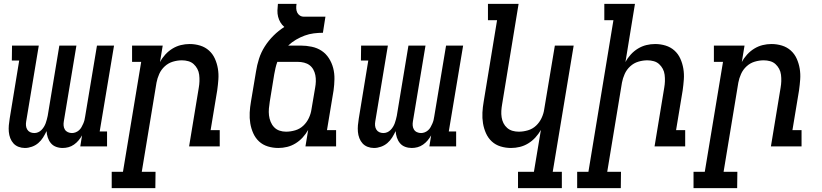

<svg xmlns="http://www.w3.org/2000/svg" viewBox="-20 -755 4240 990"><path d="M108 8Q91 8 75.5 2Q60 -4 49.5 -15.5Q39 -27 33 -42.5Q27 -58 25.5 -75Q24 -92 25.5 -109Q27 -126 30 -144L79 -443H41L42 -520H180L115 -129Q113 -118 114 -107Q115 -96 120.5 -87Q126 -78 135.5 -73.5Q145 -69 157 -69Q167 -69 176.5 -73Q186 -77 193.5 -84.5Q201 -92 206.5 -101Q212 -110 215.5 -119.5Q219 -129 221.5 -139Q224 -149 226 -158L286 -520H374L309 -129Q307 -118 308 -107Q309 -96 314.5 -87Q320 -78 330 -73.5Q340 -69 351 -69Q360 -69 369.5 -72.5Q379 -76 387 -83Q395 -90 400 -99Q405 -108 409 -117Q413 -126 415.5 -135.5Q418 -145 419 -154L480 -520H568L494 -77H532V0H394L403 -57Q395 -43 385 -31Q375 -19 361.5 -9.5Q348 0 333 4Q318 8 303 8Q285 8 269 2Q253 -4 242.5 -16.5Q232 -29 226.5 -45.5Q221 -62 220 -79Q212 -62 202 -46Q192 -30 177.5 -17.5Q163 -5 144.5 1.5Q126 8 109 8Z M781 215H556V131H614L708 -436H661V-520H819L805 -435Q816 -456 832.5 -474Q849 -492 869.5 -504.5Q890 -517 912.5 -522.5Q935 -528 958 -528Q986 -528 1012 -520Q1038 -512 1057.5 -494.5Q1077 -477 1088 -452.5Q1099 -428 1103.5 -401Q1108 -374 1106 -345.5Q1104 -317 1100 -289L1066 -84H1113V0H955L1005 -303Q1008 -320 1008.5 -336.5Q1009 -353 1007 -369.5Q1005 -386 997.5 -400Q990 -414 978.5 -424.5Q967 -435 951 -439.5Q935 -444 918 -444Q895 -444 871.5 -437Q848 -430 829.5 -413Q811 -396 801 -373.5Q791 -351 787 -329L711 131H782Z M1415 8Q1387 8 1361 0Q1335 -8 1316 -25.5Q1297 -43 1286 -67.5Q1275 -92 1270.5 -119Q1266 -146 1267.5 -174.5Q1269 -203 1274 -231L1300 -386Q1305 -419 1315.5 -452Q1326 -485 1345 -515Q1364 -545 1390 -571Q1416 -597 1446 -616Q1434 -626 1426 -639.5Q1418 -653 1414 -668.5Q1410 -684 1410.5 -701Q1411 -718 1413 -735H1509Q1507 -723 1507.5 -711.5Q1508 -700 1512.5 -690.5Q1517 -681 1526 -675Q1535 -669 1547 -669H1658L1645 -586Q1622 -586 1598 -583Q1574 -580 1551 -571.5Q1528 -563 1506.5 -550.5Q1485 -538 1466 -520H1530Q1559 -520 1587.5 -514Q1616 -508 1638.5 -493Q1661 -478 1676 -454.5Q1691 -431 1698 -404Q1705 -377 1704.5 -347.5Q1704 -318 1700 -289L1666 -84H1713V0H1555L1569 -85Q1557 -64 1540.5 -46Q1524 -28 1503.5 -15.5Q1483 -3 1460.5 2.5Q1438 8 1415 8ZM1455 -76Q1478 -76 1502 -83Q1526 -90 1544 -107Q1562 -124 1572.5 -146.5Q1583 -169 1586 -191L1605 -303Q1608 -319 1608.5 -335.5Q1609 -352 1606 -367.5Q1603 -383 1595.5 -396.5Q1588 -410 1576 -419Q1564 -428 1548 -432Q1532 -436 1516 -436H1410Q1404 -420 1400.5 -404Q1397 -388 1394 -372L1371 -231Q1368 -213 1366.5 -195Q1365 -177 1367 -160Q1369 -143 1375.5 -127Q1382 -111 1393.5 -99Q1405 -87 1421 -81.5Q1437 -76 1455 -76Z M1908 8Q1891 8 1875.5 2Q1860 -4 1849.5 -15.5Q1839 -27 1833 -42.5Q1827 -58 1825.5 -75Q1824 -92 1825.5 -109Q1827 -126 1830 -144L1879 -443H1841L1842 -520H1980L1915 -129Q1913 -118 1914 -107Q1915 -96 1920.5 -87Q1926 -78 1935.5 -73.5Q1945 -69 1957 -69Q1967 -69 1976.5 -73Q1986 -77 1993.5 -84.5Q2001 -92 2006.5 -101Q2012 -110 2015.5 -119.5Q2019 -129 2021.5 -139Q2024 -149 2026 -158L2086 -520H2174L2109 -129Q2107 -118 2108 -107Q2109 -96 2114.5 -87Q2120 -78 2130 -73.5Q2140 -69 2151 -69Q2160 -69 2169.5 -72.5Q2179 -76 2187 -83Q2195 -90 2200 -99Q2205 -108 2209 -117Q2213 -126 2215.5 -135.5Q2218 -145 2219 -154L2280 -520H2368L2294 -77H2332V0H2194L2203 -57Q2195 -43 2185 -31Q2175 -19 2161.5 -9.5Q2148 0 2133 4Q2118 8 2103 8Q2085 8 2069 2Q2053 -4 2042.5 -16.5Q2032 -29 2026.5 -45.5Q2021 -62 2020 -79Q2012 -62 2002 -46Q1992 -30 1977.5 -17.5Q1963 -5 1944.5 1.5Q1926 8 1909 8Z M2877 215H2651V131H2733L2769 -85Q2757 -64 2740.5 -46Q2724 -28 2703.5 -15.5Q2683 -3 2660.5 2.5Q2638 8 2615 8Q2587 8 2561 0Q2535 -8 2516 -25.5Q2497 -43 2486 -67.5Q2475 -92 2470.5 -119Q2466 -146 2467.5 -174.5Q2469 -203 2474 -231L2543 -651H2496V-735H2654L2569 -217Q2566 -200 2565 -183.5Q2564 -167 2566.5 -150.5Q2569 -134 2576 -120Q2583 -106 2595 -95.5Q2607 -85 2622.5 -80.5Q2638 -76 2655 -76Q2678 -76 2702 -83Q2726 -90 2744 -107Q2762 -124 2772.5 -146.5Q2783 -169 2786 -191L2841 -520H2938L2830 131H2877Z M3181 215H2956V131H3014L3143 -651H3096V-735H3254L3205 -435Q3216 -456 3232.5 -474Q3249 -492 3269.5 -504.5Q3290 -517 3312.5 -522.5Q3335 -528 3358 -528Q3386 -528 3412 -520Q3438 -512 3457.5 -494.5Q3477 -477 3488 -452.5Q3499 -428 3503.5 -401Q3508 -374 3506 -345.5Q3504 -317 3500 -289L3466 -84H3513V0H3355L3405 -303Q3408 -320 3408.5 -336.5Q3409 -353 3407 -369.5Q3405 -386 3397.5 -400Q3390 -414 3378.5 -424.5Q3367 -435 3351 -439.5Q3335 -444 3318 -444Q3295 -444 3271.5 -437Q3248 -430 3229.5 -413Q3211 -396 3201 -373.5Q3191 -351 3187 -329L3111 131H3182Z M3781 215H3556V131H3614L3708 -436H3661V-520H3819L3805 -435Q3816 -456 3832.5 -474Q3849 -492 3869.5 -504.5Q3890 -517 3912.5 -522.5Q3935 -528 3958 -528Q3986 -528 4012 -520Q4038 -512 4057.5 -494.5Q4077 -477 4088 -452.5Q4099 -428 4103.5 -401Q4108 -374 4106 -345.5Q4104 -317 4100 -289L4066 -84H4113V0H3955L4005 -303Q4008 -320 4008.5 -336.5Q4009 -353 4007 -369.5Q4005 -386 3997.5 -400Q3990 -414 3978.5 -424.5Q3967 -435 3951 -439.5Q3935 -444 3918 -444Q3895 -444 3871.5 -437Q3848 -430 3829.5 -413Q3811 -396 3801 -373.5Q3791 -351 3787 -329L3711 131H3782Z"/></svg>

Font: Iosevka HT Medium Extended
Style: Italic
Weight: 500
Width: 7
Italic angle: -9°
Monospace: yes
Designer: Belleve Invis
Foundry: Belleve Invis
Version: Version 32.3.0; ttfautohint (v1.8.4)